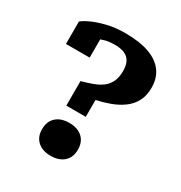

<svg xmlns="http://www.w3.org/2000/svg" viewBox="-177 -873 960 1017"><g transform="rotate(30 303.0 -364.5)"><path d="M217 -406V-256H336V-359Q377 -368 417 -382.5Q457 -397 490 -420.5Q523 -444 542 -479Q561 -514 561 -563Q561 -623 530.5 -663.5Q500 -704 441.5 -724.5Q383 -745 297 -745Q237 -745 187.5 -733Q138 -721 103 -705Q68 -689 52 -675V-538H197V-669Q184 -668 174.5 -663Q165 -658 159.5 -651Q154 -644 152 -636Q150 -628 152 -619Q165 -632 182 -642Q199 -652 223.5 -658Q248 -664 278 -664Q314 -664 338 -654Q362 -644 374 -622Q386 -600 386 -564Q386 -526 373.5 -499.5Q361 -473 338.5 -456Q316 -439 285 -427.5Q254 -416 217 -406ZM277 16Q227 16 197.5 -10.5Q168 -37 168 -84Q168 -132 197.5 -158.5Q227 -185 277 -185Q328 -185 357.5 -158.5Q387 -132 387 -84Q387 -37 357.5 -10.5Q328 16 277 16Z"/></g></svg>

Font: Roboto Serif
Style: Bold
Weight: 700
Designer: Greg Gazdowicz
Foundry: Commercial Type
Version: Version 1.008